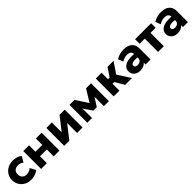

<svg xmlns="http://www.w3.org/2000/svg" viewBox="490 -2196 3877 3877"><g transform="rotate(-45 2429.0 -257.5)"><path d="M310 15Q229 15 165.2 -20.2Q101.5 -55.5 64.5 -116.8Q27.5 -178 27.5 -255Q27.5 -332 65.5 -393.2Q103.5 -454.5 169 -489.8Q234.5 -525 316.5 -525Q432 -525 513 -462L441 -340.5Q416.5 -363 387.2 -373.5Q358 -384 326 -384Q262.5 -384 226.5 -350.2Q190.5 -316.5 190.5 -255.5Q190.5 -194.5 226.8 -160.2Q263 -126 326.5 -126Q398 -126 452.5 -178L519 -54Q476 -21.5 420.8 -3.2Q365.5 15 310 15Z M604 0V-510H768V-326.5H963.5V-510H1127.5V0H963.5V-196.5H768V0Z M1263.5 0V-510H1420V-230L1640 -510H1787V0H1630.5V-284L1410 0Z M1923 0V-510H2065.5L2236.5 -249.5L2396.5 -510H2539V0H2395.5L2397 -268.5L2279.5 -86.5H2183L2055.5 -271.5L2058 0Z M2675.5 0V-510H2839.5V-326.5H2886.5L3010 -510H3183L3022 -275.5L3199 0H3005L2888.5 -196.5H2839.5V0Z M3422 15Q3371 15 3330.5 -4.8Q3290 -24.5 3266.5 -61.2Q3243 -98 3243 -149Q3243 -234.5 3324.5 -280.2Q3406 -326 3572 -315Q3571 -354.5 3544.8 -379.2Q3518.5 -404 3459 -404Q3419 -404 3380.2 -392Q3341.5 -380 3310.5 -357L3268.5 -469.5Q3318 -500.5 3374.5 -515.2Q3431 -530 3485.5 -530Q3557.5 -530 3612.2 -507Q3667 -484 3698 -436Q3729 -388 3729 -313V0H3587.5V-54Q3562.5 -21 3519.5 -3Q3476.5 15 3422 15ZM3392.5 -158Q3392.5 -131 3412.8 -117.2Q3433 -103.5 3467 -103.5Q3511 -103.5 3541.8 -126.8Q3572.5 -150 3572.5 -194.5V-215Q3488.5 -226.5 3440.5 -211.2Q3392.5 -196 3392.5 -158Z M3944 0V-380H3797V-510H4254.5V-380H4108V0Z M4489 15Q4438 15 4397.5 -4.8Q4357 -24.5 4333.5 -61.2Q4310 -98 4310 -149Q4310 -234.5 4391.5 -280.2Q4473 -326 4639 -315Q4638 -354.5 4611.8 -379.2Q4585.5 -404 4526 -404Q4486 -404 4447.2 -392Q4408.5 -380 4377.5 -357L4335.5 -469.5Q4385 -500.5 4441.5 -515.2Q4498 -530 4552.5 -530Q4624.5 -530 4679.2 -507Q4734 -484 4765 -436Q4796 -388 4796 -313V0H4654.5V-54Q4629.5 -21 4586.5 -3Q4543.5 15 4489 15ZM4459.5 -158Q4459.5 -131 4479.8 -117.2Q4500 -103.5 4534 -103.5Q4578 -103.5 4608.8 -126.8Q4639.5 -150 4639.5 -194.5V-215Q4555.5 -226.5 4507.5 -211.2Q4459.5 -196 4459.5 -158Z"/></g></svg>

Font: Geologica
Style: Bold
Weight: 700
Designer: Sindre Bremnes, Frode Helland
Foundry: Monokrom Skriftforlag AS
Version: Version 1.010; ttfautohint (v1.8.4.7-5d5b);gftools[0.9.28]